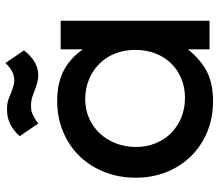

<svg xmlns="http://www.w3.org/2000/svg" viewBox="-69 -728 810 712"><g transform="rotate(-90 336.0 -372.0)"><path d="M187 -704Q210 -729 233.5 -740Q257 -751 287 -751Q303 -751 314 -748.5Q325 -746 347 -736Q361 -731 372.5 -727.5Q384 -724 394 -724Q428 -724 458 -757L505 -688Q464 -635 412 -635Q401 -635 387 -638.5Q373 -642 350 -651Q332 -658 322 -660Q312 -662 301 -662Q292 -662 284.5 -661Q277 -660 270 -657Q263 -654 254.5 -649Q246 -644 234 -635ZM33 -274Q33 -337 54.5 -390.5Q76 -444 113.5 -482.5Q151 -521 203.5 -543Q256 -565 317 -565Q381 -565 427 -542.5Q473 -520 509 -470V-552H615V0H509V-80Q468 -30 424 -8.5Q380 13 317 13Q255 13 203 -8.5Q151 -30 113 -68.5Q75 -107 54 -159.5Q33 -212 33 -274ZM147 -273Q147 -234 160.5 -200.5Q174 -167 198.5 -142.5Q223 -118 256.5 -104.5Q290 -91 329 -91Q368 -91 400.5 -104.5Q433 -118 457 -142.5Q481 -167 494 -201Q507 -235 507 -275Q507 -316 493.5 -350Q480 -384 455.5 -408.5Q431 -433 397.5 -447Q364 -461 324 -461Q286 -461 253.5 -446.5Q221 -432 197.5 -407Q174 -382 160.5 -347.5Q147 -313 147 -273Z"/></g></svg>

Font: Involve SemiBold
Style: Regular
Weight: 600
Designer: Stefan Peev
Foundry: Context Ltd.
Version: Version 1.001